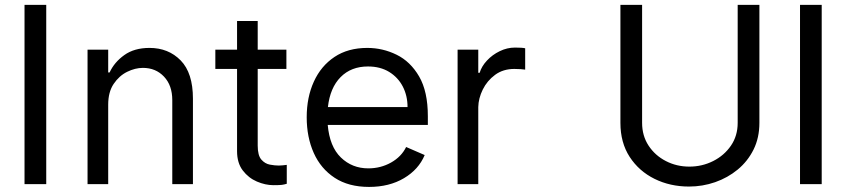

<svg xmlns="http://www.w3.org/2000/svg" viewBox="-20 -747 3448 779"><path d="M167.6 -727.3V0H79.5V-727.3Z M419 -322.4V0H335.2V-545.5H419V-453.1H424.7Q443.9 -494.7 484.4 -523.6Q524.9 -552.6 586.6 -552.6Q663.4 -552.6 713.1 -501.8Q762.8 -451 762.8 -346.6V0H679V-340.9Q679 -400.6 645.4 -436.1Q611.9 -471.6 559.7 -471.6Q528.4 -471.6 495.9 -455.6Q463.4 -439.6 441.2 -406.6Q419 -373.6 419 -322.4Z M1142 -545.5V-467.3H1025.6V-156.2Q1025.6 -116.5 1040.3 -99.6Q1055 -82.7 1075.1 -79Q1095.2 -75.3 1110.8 -75.3Q1121.4 -75.3 1127.1 -76.2Q1132.8 -77.1 1143.5 -78.1V-1.4Q1132.8 1.8 1123.9 3Q1115.1 4.3 1089.5 4.3Q1056.8 4.3 1022.5 -10.3Q988.3 -24.9 965 -55.4Q941.8 -85.9 941.8 -133.5V-467.3H853.7V-545.5H941.8V-661.9H1025.6V-545.5Z M1477.3 11.4Q1394.2 11.4 1337.9 -25.6Q1281.6 -62.5 1253 -126.4Q1224.4 -190.3 1224.4 -271.3Q1224.4 -352.3 1253.4 -415.8Q1282.3 -479.4 1337.2 -516Q1392 -552.6 1470.2 -552.6Q1532.7 -552.6 1589 -525Q1645.2 -497.5 1680.6 -436.6Q1715.9 -375.7 1715.9 -275.6V-240.1H1309.7Q1317.5 -152 1363.1 -108Q1408.7 -63.9 1474.4 -63.9Q1524.5 -63.9 1566.6 -87.5Q1608.7 -111.2 1627.8 -150.6L1703.1 -117.9Q1678.6 -59.3 1619 -24Q1559.3 11.4 1477.3 11.4ZM1473 -477.3Q1404.5 -477.3 1361.9 -434.1Q1319.2 -391 1310.4 -312.5H1633.5Q1633.5 -358.7 1614.2 -396Q1594.8 -433.2 1558.8 -455.3Q1522.7 -477.3 1473 -477.3Z M2110.8 -551.1V-464.5Q2104.4 -465.6 2093.6 -466.4Q2082.7 -467.3 2066.8 -467.3Q2021.3 -467.3 1988.8 -443.4Q1956.3 -419.4 1938.7 -383.7Q1921.2 -348 1920.5 -312.5V0H1836.6V-545.5H1920.5V-451.7H1926.1Q1933.9 -478 1955.8 -501.4Q1977.6 -524.9 2007.6 -539.4Q2037.6 -554 2069.6 -554Q2099.4 -554 2110.8 -551.1Z M2973 -727.3H3061.1V-248.6Q3061.1 -188.2 3037.5 -140.4Q3013.8 -92.7 2973.2 -59.1Q2932.5 -25.6 2881.4 -7.8Q2830.3 9.9 2775.6 9.9Q2698.9 9.9 2635.7 -21.3Q2572.4 -52.6 2534.8 -110.4Q2497.2 -168.3 2497.2 -248.6V-727.3H2585.2V-248.6Q2585.2 -196 2611.5 -156.1Q2637.8 -116.1 2681.5 -93.6Q2725.1 -71 2777 -71Q2828.8 -71 2873.6 -93.6Q2918.3 -116.1 2945.7 -156.1Q2973 -196 2973 -248.6Z M3313.9 -727.3V0H3225.9V-727.3Z"/></svg>

Font: Inter UI
Style: Regular
Weight: 400
Designer: Rasmus Andersson
Foundry: rsms
Version: Version 2.2